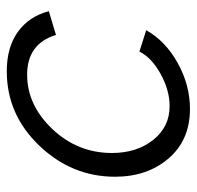

<svg xmlns="http://www.w3.org/2000/svg" viewBox="-27 -543 580 566"><g transform="rotate(-90 263.0 -260.0)"><path d="M25 -211Q25 -338 116.5 -434Q208 -530 336 -530Q407 -530 452.5 -497Q498 -464 513 -406L443 -385Q417 -470 326 -470Q236 -470 165.5 -395.5Q95 -321 95 -220Q95 -147 133.5 -98.5Q172 -50 233 -50Q280 -50 328 -76.5Q376 -103 394 -139L457 -119Q425 -62 360 -26Q295 10 225 10Q133 10 79 -53Q25 -116 25 -211Z"/></g></svg>

Font: Raleway-v4020
Style: Italic
Weight: 400
Italic angle: -12°
Designer: Matt McInerney, Pablo Impallari, Rodrigo Fuenzalida
Foundry: Matt McInerney, Pablo Impallari, Rodrigo Fuenzalida
Version: Version 4.020;PS 004.020;hotconv 1.0.88;makeotf.lib2.5.64775